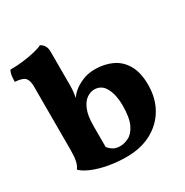

<svg xmlns="http://www.w3.org/2000/svg" viewBox="-168 -851 957 995"><g transform="rotate(-30 310.5 -354.0)"><path d="M308 9Q254 9 203 0Q152 -9 111.5 -25.5Q71 -42 50 -63Q62 -78 67.5 -102.5Q73 -127 73 -167V-548Q73 -583 59 -599Q45 -615 -1 -618Q-1 -635 1 -652.5Q3 -670 11 -684Q51 -684 90.5 -689Q130 -694 160.5 -701.5Q191 -709 206 -717Q220 -711 229 -697Q238 -683 238 -659V-464Q238 -437 236 -421Q234 -405 231 -388Q244 -407 259 -419Q276 -435 311 -451Q346 -467 389 -467Q447 -467 492.5 -445.5Q538 -424 564 -378Q590 -332 590 -260Q590 -180 555 -119.5Q520 -59 456.5 -25Q393 9 308 9ZM238 -216V-90Q252 -73 268 -64.5Q284 -56 307 -56Q331 -56 358 -69.5Q385 -83 403.5 -121.5Q422 -160 422 -235Q422 -295 400.5 -336.5Q379 -378 335 -378Q312 -378 289.5 -362.5Q267 -347 252.5 -311.5Q238 -276 238 -216Z"/></g></svg>

Font: Vollkorn ExtraBold
Style: Regular
Weight: 800
Designer: Friedrich Althausen
Foundry: Friedrich Althausen
Version: Version 5.000; ttfautohint (v1.8.3)